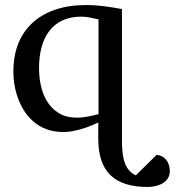

<svg xmlns="http://www.w3.org/2000/svg" viewBox="-20 -514 694 762"><path d="M286 -47C259 -47 236 -52 217 -63C162 -94 135 -160 135 -245C135 -362 186 -448 303 -448C329 -448 351 -441 371 -437V-61C346 -55 317 -47 285 -47ZM600 102 519 182C472 160 464 108 464 38V-478C421 -486 373 -494 322 -494C277 -494 236 -488 200 -476C100 -442 33 -362 33 -230C33 -197 38 -166 47 -137C72 -58 129 10 231 10C242 10 254 9 266 7C304 0 340 -13 370 -28V37C370 168 435 228 566 228C611 228 654 208 654 165C654 130 633 101 599 101Z"/></svg>

Font: Veleka
Style: Regular
Weight: 400
Designer: Stefan Peev, Context Ltd, 2016; SIL International, 1997-2014.
Foundry: Stefan Peev, Context Ltd, 2016
Version: Version 1.000